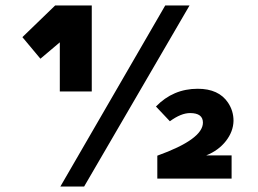

<svg xmlns="http://www.w3.org/2000/svg" viewBox="-20 -653 946 703"><path d="M316 -633V-318H199V-498L128 -438L62 -517L182 -633ZM674 -633 288 30H201L585 -633ZM556 1V-83Q723 -143 723 -204Q723 -239 676 -239Q643 -239 602 -209L551 -263Q614 -328 704 -328Q781 -328 815 -277Q835 -247 835 -211V-210Q834 -171 807 -136.5Q780 -102 735 -84H828V1Z"/></svg>

Font: Tajawal Black
Style: Regular
Weight: 900
Designer: Boutros Fonts
Foundry: Created by Boutros International 2017
Version: Version 1.700